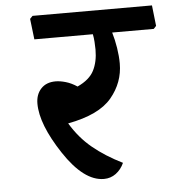

<svg xmlns="http://www.w3.org/2000/svg" viewBox="-50 -695 698 768"><g transform="rotate(-5 299.0 -311.5)"><path d="M588.4 -649.4 597.7 -566.4 587.4 -555.2H420.4Q429.2 -525.9 434.6 -492.2Q439.9 -458.5 439.9 -429.2Q439.9 -353 389.4 -292.5Q338.9 -231.9 213.4 -208.5Q249 -148.9 299.1 -107.7Q349.1 -66.4 418 -32.2Q406.2 -5.9 385 9.8Q363.8 25.4 336.9 25.4Q256.3 25.4 177 -94.7Q97.7 -214.8 97.7 -297.9Q97.7 -334.5 118.9 -357.4Q140.1 -380.4 177.7 -380.4Q195.8 -380.4 218.5 -373.8Q241.2 -367.2 263.7 -352.1Q312.5 -374.5 330.3 -409.4Q348.1 -444.3 348.1 -493.2Q348.1 -506.3 346.9 -523.9Q345.7 -541.5 342.8 -555.2H107.9L98.1 -638.2L108.9 -649.4Z"/></g></svg>

Font: Sitara
Style: Bold Italic
Weight: 700
Italic angle: -11°
Designer: Neelakash Kshetrimayum
Foundry: Neelakash Kshetrimayum
Version: Version 1.000;PS Version 1.000;PS 1.0;hotconv 1.;hotconv 1.0